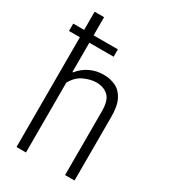

<svg xmlns="http://www.w3.org/2000/svg" viewBox="-197 -900 872 993"><g transform="rotate(30 238.5 -404.0)"><path d="M67.5 0V-655.5H2.5V-699.5H67.5V-808H124V-699.5H269V-655.5H124V-480.5H127.5Q156 -515.5 193 -532.5Q230 -549.5 272 -549.5Q312 -549.5 344.2 -534Q376.5 -518.5 395.2 -481.8Q414 -445 414 -380.5V0H357.5V-380Q357.5 -446.5 330.2 -471.2Q303 -496 258.5 -496Q227 -496 188 -479Q149 -462 124 -417V0Z"/></g></svg>

Font: Encode Sans Condensed Condensed Light
Style: Regular
Weight: 300
Width: 3
Designer: Multiple Designers
Foundry: Impallari Type
Version: Version 3.000; ttfautohint (v1.8.3) -l 8 -r 50 -G 200 -x 14 